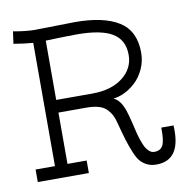

<svg xmlns="http://www.w3.org/2000/svg" viewBox="-72 -669 743 752"><g transform="rotate(-10 300.0 -292.5)"><path d="M272 -591.8Q252.9 -591.8 194.3 -590.3Q135.7 -588.9 112.8 -588.9Q79.1 -588.9 27.8 -598.1L21 -549.8Q63 -542.5 98.1 -540V-49.8H21V0H224.1V-49.8H147.9V-253.9H258.8Q288.6 -253.9 309.1 -247.6Q329.6 -241.2 341.3 -228Q353 -214.8 358.6 -202.9Q364.3 -190.9 369.1 -171.9Q380.9 -127 388.9 -101.1Q397 -75.2 407.5 -50Q418 -24.9 429.2 -12.9Q440.4 -1 455.6 6.1Q470.7 13.2 491.2 13.2Q591.3 13.2 583 -126H534.2Q535.6 -77.1 526.4 -57.1Q517.1 -37.1 491.2 -37.1Q480.5 -37.1 471.4 -44.9Q462.4 -52.7 456.5 -63.7Q450.7 -74.7 444.6 -92.5Q438.5 -110.4 435.1 -124.8Q431.6 -139.2 426.8 -159.7Q421.9 -180.2 418.9 -190.9Q415 -205.1 412.1 -213.9Q409.2 -222.7 403.3 -235.1Q397.5 -247.6 389.2 -256.3Q380.9 -265.1 370.1 -271Q390.1 -272 413.6 -283.2Q437 -294.4 458.3 -314Q479.5 -333.5 493.7 -364Q507.8 -394.5 507.8 -429.2Q507.8 -515.6 447.3 -553.7Q386.7 -591.8 272 -591.8ZM272 -543Q368.2 -543 413.1 -515.6Q458 -488.3 458 -429.2Q458 -374.5 412.6 -339.4Q367.2 -304.2 291 -304.2H147.9V-540Q227.1 -543 272 -543Z"/></g></svg>

Font: Compagnon Roman
Style: Regular
Weight: 400
Designer: Juliette Duhe, Lea Pradine
Foundry: Velvetyne Type Foundry
Version: Version 1.000;PS 001.000;hotconv 1.0.88;makeotf.lib2.5.64775